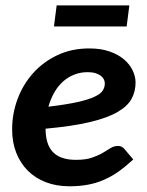

<svg xmlns="http://www.w3.org/2000/svg" viewBox="-20 -667 531 695"><path d="M470.7 -368.2Q470.7 -335.9 456.3 -309.3Q441.9 -282.7 405.3 -261.5Q368.7 -240.2 305.4 -225.1Q242.2 -210 145 -201.2Q145 -143.6 172.1 -116Q199.2 -88.4 254.9 -88.4Q290 -88.4 312.7 -96.2Q335.4 -104 351.6 -113.5Q367.7 -123 380.1 -130.9Q392.6 -138.7 407.7 -138.7Q420.9 -138.7 430.2 -127.9L462.4 -89.8Q435.1 -64.5 409.2 -46.1Q383.3 -27.8 355.7 -15.9Q328.1 -3.9 297.6 1.7Q267.1 7.3 231.4 7.3Q184.6 7.3 146.2 -7.3Q107.9 -22 80.8 -49.1Q53.7 -76.2 38.8 -114Q23.9 -151.9 23.9 -198.7Q23.9 -255.9 43.7 -308.8Q63.5 -361.8 99.9 -402.3Q136.2 -442.9 187.7 -467.3Q239.3 -491.7 303.2 -491.7Q345.2 -491.7 376.7 -480.7Q408.2 -469.7 429 -451.9Q449.7 -434.1 460.2 -412.1Q470.7 -390.1 470.7 -368.2ZM185.1 -647.5H448.2L438.5 -571.3H175.3ZM297.4 -405.8Q271 -405.8 248.3 -396.7Q225.6 -387.7 207.5 -371.3Q189.5 -355 176.3 -331.8Q163.1 -308.6 155.3 -280.8Q220.7 -288.6 260.7 -297.6Q300.8 -306.6 322.8 -317.1Q344.7 -327.6 352.1 -339.6Q359.4 -351.6 359.4 -365.2Q359.4 -372.6 356 -379.6Q352.5 -386.7 345 -392.6Q337.4 -398.4 325.7 -402.1Q314 -405.8 297.4 -405.8Z"/></svg>

Font: Carlito
Style: Bold Italic
Weight: 700
Italic angle: -7°
Designer: Lukasz Dziedzic
Foundry: tyPoland Lukasz Dziedzic
Version: Version 1.104